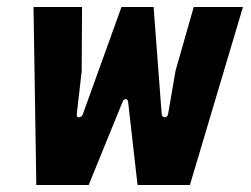

<svg xmlns="http://www.w3.org/2000/svg" viewBox="-20 -530 720 550"><path d="M84 0 76 -510H215L214 -326L200 -204Q199 -193 206.5 -194Q214 -195 217 -202L328 -510H420L443 -205Q444 -194 452 -194Q460 -194 462 -206L483 -328L535 -510H676L524 0H374L347 -238Q346 -246 340 -246Q334 -246 331 -238L234 0Z"/></svg>

Font: Finlandica
Style: Italic
Weight: 400
Italic angle: -8°
Designer: Niklas Ekholm, Juho Hiilivirta, Jaakko Suomalainen
Foundry: Helsinki Type Studio
Version: Version 1.064